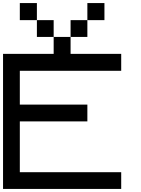

<svg xmlns="http://www.w3.org/2000/svg" viewBox="-20 -1243 929 1263"><path d="M0 0Q0 -222.7 0 -888.7Q83 -888.7 333 -888.7Q333 -917 333 -1000Q360.4 -1000 444.3 -1000Q444.3 -972.7 444.3 -888.7Q527.3 -888.7 777.3 -888.7Q777.3 -861.3 777.3 -777.3Q610.4 -777.3 110.4 -777.3Q110.4 -721.7 110.4 -554.7Q221.7 -554.7 554.7 -554.7Q554.7 -527.3 554.7 -444.3Q444.3 -444.3 110.4 -444.3Q110.4 -361.3 110.4 -110.4Q277.3 -110.4 777.3 -110.4Q777.3 -83 777.3 0Q583 0 0 0ZM222.7 -1000Q222.7 -1027.3 222.7 -1110.4Q250 -1110.4 333 -1110.4Q333 -1083 333 -1000Q305.7 -1000 222.7 -1000ZM444.3 -1000Q444.3 -1027.3 444.3 -1110.4Q471.7 -1110.4 554.7 -1110.4Q554.7 -1083 554.7 -1000Q527.3 -1000 444.3 -1000ZM110.4 -1110.4Q110.4 -1138.7 110.4 -1222.7Q138.7 -1222.7 222.7 -1222.7Q222.7 -1194.3 222.7 -1110.4Q214.8 -1110.4 194.3 -1110.4Q173.8 -1110.4 110.4 -1110.4ZM554.7 -1110.4Q554.7 -1138.7 554.7 -1222.7Q583 -1222.7 667 -1222.7Q667 -1194.3 667 -1110.4Q638.7 -1110.4 554.7 -1110.4Z"/></svg>

Font: Ingsat TST_CRD
Style: Regular
Weight: 300
Designer: Tofik Waleny
Version: 1.0